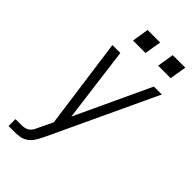

<svg xmlns="http://www.w3.org/2000/svg" viewBox="-284 -1007 1080 1080"><g transform="rotate(45 256.0 -467.5)"><path d="M28 0V-55H79Q91 -55 104 -58.5Q117 -62 127 -70.5Q137 -79 143.5 -91Q150 -103 155 -115L193 -195L119 -735H182L240 -287L449 -735H512L219 -109L210 -91Q201 -72 189 -53Q177 -34 159 -21Q141 -8 120 -4Q99 0 79 0ZM482 -835H383L399 -935H499ZM183 -835 199 -935H299L282 -835Z"/></g></svg>

Font: Iosevka SS04 Light
Style: Italic
Weight: 300
Italic angle: -9°
Monospace: yes
Designer: Belleve Invis
Foundry: Belleve Invis
Version: Version 19.0.0; ttfautohint (v1.8.4)